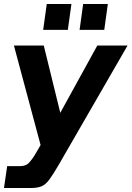

<svg xmlns="http://www.w3.org/2000/svg" viewBox="-32 -725 661 965"><path d="M-12 220 4 110H68Q91 110 105 100.5Q119 91 141 57L172 4L38 -496H188L271 -158L457 -496H609L261 107Q234 153 216 177.5Q198 202 177.5 211Q157 220 122 220ZM185 -575 203 -705H327L309 -575ZM368 -575 386 -705H510L492 -575Z"/></svg>

Font: Host Grotesk ExtraBold
Style: Italic
Weight: 800
Italic angle: -8°
Designer: Doğukan Karapınar
Foundry: Element Type
Version: Version 1.003; ttfautohint (v1.8.4.7-5d5b)